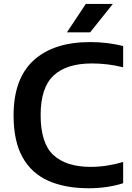

<svg xmlns="http://www.w3.org/2000/svg" viewBox="-20 -968 686 997"><path d="M440.5 9.5Q318.5 9.5 231 -29.2Q143.5 -68 97 -151.5Q50.5 -235 50.5 -368.5Q50.5 -559.5 154.5 -654.5Q258.5 -749.5 448 -749.5Q537.5 -749.5 619.5 -729V-618.5Q540.5 -638.5 457 -638.5Q325 -638.5 258 -575.5Q191 -512.5 191 -370.5Q191 -223.5 257.8 -162.5Q324.5 -101.5 450.5 -101.5Q534.5 -101.5 619.5 -127V-16.5Q537 9.5 440.5 9.5ZM327.5 -800 425.5 -947.5H566L448 -800Z"/></svg>

Font: Encode Sans Semi Expanded SemiBold
Style: Regular
Weight: 600
Width: 6
Designer: Multiple Designers
Foundry: Impallari Type
Version: Version 3.000; ttfautohint (v1.8.3) -l 8 -r 50 -G 200 -x 14 